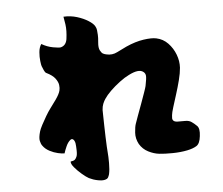

<svg xmlns="http://www.w3.org/2000/svg" viewBox="-56 -854 1112 958"><g transform="rotate(-5 500.0 -374.5)"><path d="M450 -729Q456 -719 457 -709Q458 -699 459 -685Q460 -672 457.5 -646.5Q455 -621 462 -607Q469 -594 476 -590Q483 -586 493 -584Q522 -577 548 -590.5Q574 -604 596 -614Q643 -635 684 -641Q725 -647 748 -642Q782 -635 806 -610Q830 -585 842.5 -552Q855 -519 853 -486Q851 -459 842 -424Q833 -389 822 -354.5Q811 -320 802.5 -292.5Q794 -265 793 -253Q792 -243 792 -237.5Q792 -232 796 -227Q802 -219 819.5 -219Q837 -219 856.5 -219Q876 -219 888 -210Q900 -202 913.5 -188.5Q927 -175 922 -137Q918 -100 900.5 -89Q883 -78 854 -72Q820 -65 779.5 -64.5Q739 -64 713 -67Q686 -70 658.5 -84Q631 -98 615 -125Q600 -153 602 -182.5Q604 -212 609 -226Q613 -239 623 -265.5Q633 -292 644 -322.5Q655 -353 663.5 -377Q672 -401 674 -410Q682 -449 680.5 -461.5Q679 -474 669 -481Q647 -498 596 -472Q575 -462 549 -442.5Q523 -423 501.5 -402Q480 -381 469 -364Q462 -354 456.5 -340.5Q451 -327 450 -309Q450 -302 450.5 -280.5Q451 -259 451.5 -231Q452 -203 453 -175Q454 -147 455 -125.5Q456 -104 457 -96Q459 -77 459 -43Q459 -9 454 13Q452 20 448 28Q444 36 430 39Q417 42 394.5 37.5Q372 33 352 23Q339 16 318.5 -1.5Q298 -19 282.5 -37.5Q267 -56 269 -67Q284 -69 289.5 -73.5Q295 -78 299 -87Q304 -96 303.5 -119.5Q303 -143 301 -156Q298 -170 291 -175.5Q284 -181 276 -174Q264 -164 255.5 -145Q247 -126 242 -110Q230 -110 209.5 -114.5Q189 -119 168 -130Q147 -141 135 -158Q128 -167 124.5 -183Q121 -199 130 -230Q133 -241 144 -262Q155 -283 167.5 -304Q180 -325 189 -337Q203 -355 221.5 -381.5Q240 -408 244 -425Q247 -437 245 -452.5Q243 -468 230 -485.5Q217 -503 186 -518Q180 -521 175 -532.5Q170 -544 166 -554Q164 -559 161.5 -579.5Q159 -600 161 -624Q163 -648 174 -664Q201 -648 231 -642.5Q261 -637 270 -639Q296 -646 301 -677Q307 -720 302.5 -751Q298 -782 296 -790Q331 -792 363.5 -782Q396 -772 419.5 -757Q443 -742 450 -729Z"/></g></svg>

Font: Potta One
Style: Regular
Weight: 400
Designer: 108,108go
Foundry: Font Zone 108
Version: Version 1.000